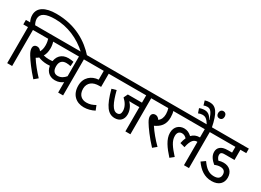

<svg xmlns="http://www.w3.org/2000/svg" viewBox="-25 -1718 3472 2552"><g transform="rotate(30 1711.0 -442.0)"><path d="M72 -553V0H148V-553H232V-622H142C129 -644 117 -675 116 -707C117 -791 190 -826 334 -826C524 -826 705 -748 849 -615H943C814 -761 611 -896 311 -896C141 -896 40 -835 40 -722C40 -682 51 -651 65 -622H0V-553Z M526 -321C497 -321 468 -325 442 -332C460 -360 473 -403 473 -457C473 -493 467 -529 458 -553H568V-622H220V-553H382C390 -529 396 -495 396 -459C396 -414 387 -381 371 -355C354 -379 334 -392 309 -392C269 -392 252 -366 252 -339C252 -312 260 -283 287 -239C325 -177 390 -87 480 12L536 -35C474 -101 408 -180 364 -251C378 -258 391 -267 403 -278C437 -263 488 -252 536 -252C568 -252 595 -254 622 -261L615 -331C586 -324 559 -321 526 -321Z M1015 -553V-622H541V-553H854V-251C825 -216 787 -188 735 -188C691 -188 655 -215 655 -288C655 -360 690 -395 754 -395C778 -395 800 -391 821 -386L826 -456C808 -460 774 -465 746 -465C645 -465 578 -401 578 -287C578 -186 639 -119 733 -119C787 -119 824 -138 854 -160V0H930V-553Z M1431 -553V-622H1002V-553H1235V-418C1130 -412 1039 -341 1039 -214C1039 -74 1128 0 1245 0C1301 0 1356 -15 1406 -41L1378 -111C1331 -86 1297 -72 1244 -72C1177 -72 1115 -110 1115 -212C1115 -260 1136 -295 1162 -316C1191 -340 1233 -351 1284 -351H1311V-553Z M1963 -553H2047V-622H1419V-553H1886V-441H1669L1639 -379C1688 -335 1723 -278 1723 -217C1723 -173 1705 -152 1668 -152C1602 -152 1556 -242 1511 -418L1442 -398C1504 -164 1569 -81 1674 -81C1751 -81 1800 -129 1800 -210C1800 -274 1771 -332 1730 -374C1743 -373 1758 -372 1777 -372H1886V0H1963Z M2359 -35C2293 -100 2223 -183 2177 -254C2257 -292 2315 -346 2315 -459C2315 -500 2310 -531 2302 -553H2385V-622H2034V-553H2225C2233 -533 2239 -499 2239 -469C2239 -416 2223 -377 2188 -351C2170 -377 2149 -392 2123 -392C2083 -392 2066 -365 2066 -339C2066 -317 2071 -295 2094 -256C2126 -201 2208 -87 2302 12Z M2372 -553H2785V-426C2783 -426 2780 -426 2778 -426C2733 -426 2694 -410 2662 -376C2626 -409 2591 -426 2545 -426C2476 -426 2408 -380 2408 -281C2408 -182 2478 -88 2568 12L2624 -33C2534 -134 2485 -197 2485 -277C2485 -323 2507 -355 2552 -355C2582 -355 2605 -341 2625 -320C2613 -295 2604 -265 2597 -231L2671 -211C2695 -335 2740 -358 2777 -358C2780 -358 2782 -358 2785 -358V0H2862V-553H2946V-622H2372Z M2780 -615H2857C2815 -826 2762 -896 2666 -896C2639 -896 2617 -892 2593 -884L2613 -817C2630 -824 2647 -828 2669 -828C2717 -827 2742 -796 2778 -691L2773 -690C2744 -747 2709 -773 2658 -773C2632 -773 2604 -768 2579 -757L2602 -690C2621 -699 2644 -704 2663 -704C2707 -704 2734 -690 2780 -615ZM2831 -829C2831 -796 2851 -773 2881 -773C2913 -773 2932 -796 2932 -829C2932 -861 2913 -885 2881 -885C2851 -885 2831 -861 2831 -829Z M3215 -224C3271 -224 3296 -195 3296 -149C3296 -96 3263 -71 3201 -71C3123 -71 3071 -112 3012 -195L2951 -152C3017 -58 3097 0 3205 0C3318 0 3373 -63 3373 -147C3373 -236 3316 -293 3226 -293C3203 -293 3175 -289 3151 -281C3134 -301 3119 -323 3119 -352C3119 -364 3122 -376 3129 -382C3139 -392 3152 -396 3183 -396H3332V-553H3422V-622H2933V-553H3255V-465H3197C3132 -465 3100 -453 3076 -432C3055 -414 3043 -388 3043 -355C3043 -290 3087 -242 3131 -205C3159 -217 3187 -224 3215 -224Z"/></g></svg>

Font: Noto Sans Devanagari UI Condensed
Style: Regular
Weight: 400
Width: 3
Designer: Jelle Bosma - Monotype Design Team
Foundry: Monotype Imaging Inc.
Version: Version 2.003